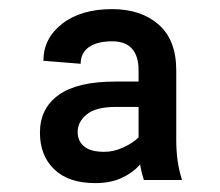

<svg xmlns="http://www.w3.org/2000/svg" viewBox="-20 -741 484 423"><path d="M285.3 -420.6V-586.6Q285.3 -617.4 270.8 -633.7Q256.4 -650 227.1 -650Q194.7 -650 176.2 -637.4Q157.7 -624.7 157.7 -600.5L75.6 -607.1Q75.6 -656.4 117 -688.7Q158.4 -720.9 227.1 -720.9Q290.5 -720.9 329.4 -687Q368.3 -653 368.3 -586.1V-432.8Q368.3 -408.9 371.2 -387.4Q374.2 -365.9 381.1 -344.4H297Q285.3 -379.9 285.3 -420.6ZM305.7 -561.3 306.2 -505.4H234.6Q191.3 -505.4 171.2 -489Q151.1 -472.6 151.1 -450.4Q151.1 -430.1 165.4 -418.3Q179.7 -406.5 209.8 -406.5Q230.2 -406.5 250.8 -415.8Q271.5 -425 285.5 -438.4Q299.5 -451.7 299.5 -463.7L308.3 -407.5Q301 -391.9 285.8 -375.6Q270.6 -359.2 246.7 -348.4Q222.8 -337.6 189.6 -337.6Q131 -337.6 99.5 -367.9Q68 -398.2 68 -448.5Q68 -502.2 109.2 -531.8Q150.5 -561.3 234.1 -561.3Z"/></svg>

Font: Vazirmatn
Style: Regular
Weight: 400
Designer: Saber Rastikerdar
Foundry: Saber Rastikerdar
Version: Version 33.003;September 2, 2022;FontCreator 14.0.0.2862 64-